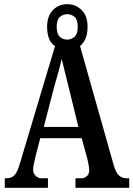

<svg xmlns="http://www.w3.org/2000/svg" viewBox="-20 -901 640 921"><path d="M3 0V-46H14Q35 -46 49.5 -60.5Q64 -75 77 -122L244 -680Q226 -691 216 -714Q206 -737 206 -772Q206 -825 234 -853Q262 -881 303 -881Q343 -881 371.5 -853Q400 -825 400 -772Q400 -738 390 -715.5Q380 -693 364 -680L526 -107Q537 -71 551.5 -58.5Q566 -46 586 -46H600V0H342V-46H372Q385 -46 396.5 -56Q408 -66 408 -84Q408 -95 405 -110.5Q402 -126 399 -139L372 -238H173L150 -149Q148 -137 143.5 -119.5Q139 -102 139 -88Q139 -69 151 -57.5Q163 -46 179 -46H210V0ZM303 -711Q323 -711 338 -725Q353 -739 353 -772Q353 -806 338 -819.5Q323 -833 303 -833Q282 -833 267 -819.5Q252 -806 252 -772Q252 -740 266 -725.5Q280 -711 303 -711ZM190 -292H356L313 -468Q303 -508 293 -548.5Q283 -589 276 -618Q270 -591 258.5 -550.5Q247 -510 238 -477Z"/></svg>

Font: Noto Serif Georgian ExtraCondensed SemiBold
Style: Regular
Weight: 600
Width: 2
Designer: Monotype Design Team, Akaki Razmadze
Foundry: Google LLC
Version: Version 2.003; ttfautohint (v1.8.4.7-5d5b)